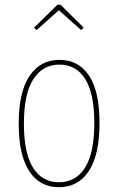

<svg xmlns="http://www.w3.org/2000/svg" viewBox="-20 -782 500 812"><path d="M134.8 -654.8 124 -665 223.1 -762.2H235.8L334 -665L323.2 -654.8L229 -738.8ZM231 -528.8Q312 -528.8 356.4 -462.4Q400.9 -396 400.9 -262.2Q400.9 -127 355.7 -58.6Q310.5 9.8 229 9.8Q147.9 9.8 103.5 -58.3Q59.1 -126.5 59.1 -258.8Q59.1 -392.6 104.7 -460.7Q150.4 -528.8 231 -528.8ZM231 -508.8Q160.6 -508.8 120.8 -446.8Q81.1 -384.8 81.1 -258.8Q81.1 -134.8 119.6 -73Q158.2 -11.2 229 -11.2Q300.8 -11.2 339.8 -73.2Q378.9 -135.3 378.9 -262.2Q378.9 -386.7 340.3 -447.8Q301.8 -508.8 231 -508.8Z"/></svg>

Font: Fira Sans Compressed Thin
Style: Regular
Weight: 100
Width: 1
Designer: Carrois Corporate & Edenspiekermann AG
Foundry: Carrois Corporate GbR & Edenspiekermann AG
Version: Version 4.203;PS 004.203;hotconv 1.0.88;makeotf.lib2.5.64775